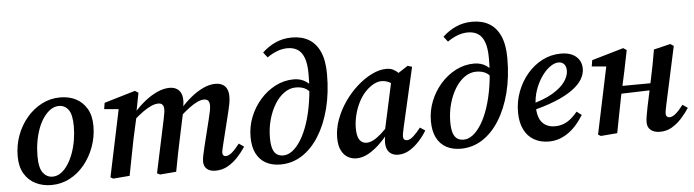

<svg xmlns="http://www.w3.org/2000/svg" viewBox="-47 -928 4114 1138"><g transform="rotate(-5 2010.5 -359.5)"><path d="M219 14Q167 14 125 -7Q83 -28 58.5 -69.5Q34 -111 34 -172Q34 -238 55.5 -296.5Q77 -355 115.5 -400.5Q154 -446 205 -472.5Q256 -499 315 -499Q368 -499 408.5 -478Q449 -457 473 -416Q497 -375 497 -313Q497 -249 475.5 -190Q454 -131 416.5 -85Q379 -39 328.5 -12.5Q278 14 219 14ZM230 -35Q257 -35 280 -51.5Q303 -68 321.5 -96Q340 -124 353.5 -160.5Q367 -197 374 -238.5Q381 -280 381 -321Q381 -392 359.5 -420.5Q338 -449 303 -449Q277 -449 254 -433.5Q231 -418 211.5 -390.5Q192 -363 178.5 -326.5Q165 -290 158 -248.5Q151 -207 151 -164Q151 -93 173.5 -64Q196 -35 230 -35Z M587 8 571 -1 659 -420 694 -396 569 -407 575 -444 760 -499 780 -486 755 -357 758 -356 727 -216Q716 -163 706 -109Q696 -55 685 0ZM865 8 848 -1 914 -311Q917 -329 920.5 -345Q924 -361 924 -374Q924 -394 915.5 -403Q907 -412 892 -412Q873 -412 850.5 -402.5Q828 -393 800.5 -373.5Q773 -354 739 -324L737 -367H747Q781 -406 818 -435.5Q855 -465 893 -482Q931 -499 966 -499Q1001 -499 1021 -478.5Q1041 -458 1041 -418Q1041 -401 1038 -386Q1035 -371 1032 -355L1034 -351L1005 -215Q993 -161 982.5 -107.5Q972 -54 962 0ZM1195 14Q1162 14 1144 -2Q1126 -18 1126 -45Q1126 -65 1131 -86Q1136 -107 1142 -134L1181 -292Q1187 -317 1191.5 -338Q1196 -359 1196 -373Q1196 -394 1187.5 -403Q1179 -412 1163 -412Q1145 -412 1123.5 -402Q1102 -392 1075.5 -372.5Q1049 -353 1015 -322L1013 -367H1023Q1057 -406 1093.5 -435.5Q1130 -465 1167 -482Q1204 -499 1239 -499Q1275 -499 1295 -478.5Q1315 -458 1315 -419Q1315 -396 1310.5 -372.5Q1306 -349 1300 -325L1255 -143Q1251 -124 1247.5 -110.5Q1244 -97 1244 -88Q1244 -78 1249 -72.5Q1254 -67 1263 -67Q1280 -67 1299.5 -83Q1319 -99 1346 -134L1376 -113Q1355 -81 1328 -52Q1301 -23 1268 -4.5Q1235 14 1195 14Z M1582 11Q1532 11 1495.5 -9Q1459 -29 1439 -68.5Q1419 -108 1419 -167Q1419 -229 1441.5 -285.5Q1464 -342 1503.5 -387Q1543 -432 1594.5 -458.5Q1646 -485 1704 -485Q1744 -485 1775.5 -464.5Q1807 -444 1822 -404H1835L1812 -366Q1800 -403 1775 -419.5Q1750 -436 1712 -436Q1675 -436 1642.5 -413Q1610 -390 1585.5 -350Q1561 -310 1547 -259Q1533 -208 1533 -152Q1533 -110 1541.5 -85.5Q1550 -61 1566 -51Q1582 -41 1603 -41Q1631 -41 1658 -61.5Q1685 -82 1709.5 -121.5Q1734 -161 1753 -218.5Q1772 -276 1783 -348.5Q1794 -421 1794 -509Q1794 -568 1781 -604Q1768 -640 1743 -656Q1718 -672 1683 -672Q1652 -672 1621.5 -660.5Q1591 -649 1561 -628L1537 -659Q1571 -692 1616 -712.5Q1661 -733 1714 -733Q1773 -733 1815 -708Q1857 -683 1880 -631.5Q1903 -580 1903 -499Q1903 -387 1879 -294Q1855 -201 1812 -132.5Q1769 -64 1710.5 -26.5Q1652 11 1582 11Z M2034 14Q2007 14 1983.5 1Q1960 -12 1945 -41Q1930 -70 1930 -117Q1930 -171 1950 -225.5Q1970 -280 2004 -329Q2038 -378 2080.5 -416Q2123 -454 2168.5 -476.5Q2214 -499 2256 -499Q2279 -499 2296 -490.5Q2313 -482 2328 -467Q2343 -452 2357 -432L2308 -391Q2288 -408 2266 -418.5Q2244 -429 2220 -429Q2205 -429 2189 -423Q2173 -417 2156.5 -405.5Q2140 -394 2124 -377Q2101 -353 2083 -318Q2065 -283 2055 -242.5Q2045 -202 2045 -164Q2045 -116 2060 -94.5Q2075 -73 2102 -73Q2121 -73 2141.5 -83.5Q2162 -94 2188.5 -117Q2215 -140 2247 -177L2254 -141H2245Q2214 -97 2178.5 -62Q2143 -27 2106.5 -6.5Q2070 14 2034 14ZM2282 14Q2250 14 2230.5 -5Q2211 -24 2210 -63Q2210 -73 2211 -82Q2212 -91 2213.5 -100Q2215 -109 2217 -119L2213 -122L2283 -444L2294 -448L2383 -506L2409 -498L2328 -144Q2324 -126 2321.5 -112.5Q2319 -99 2319 -90Q2319 -79 2325 -73Q2331 -67 2341 -67Q2358 -67 2378.5 -85Q2399 -103 2424 -135L2454 -115Q2435 -83 2408 -53.5Q2381 -24 2349.5 -5Q2318 14 2282 14Z M2655 11Q2605 11 2568.5 -9Q2532 -29 2512 -68.5Q2492 -108 2492 -167Q2492 -229 2514.5 -285.5Q2537 -342 2576.5 -387Q2616 -432 2667.5 -458.5Q2719 -485 2777 -485Q2817 -485 2848.5 -464.5Q2880 -444 2895 -404H2908L2885 -366Q2873 -403 2848 -419.5Q2823 -436 2785 -436Q2748 -436 2715.5 -413Q2683 -390 2658.5 -350Q2634 -310 2620 -259Q2606 -208 2606 -152Q2606 -110 2614.5 -85.5Q2623 -61 2639 -51Q2655 -41 2676 -41Q2704 -41 2731 -61.5Q2758 -82 2782.5 -121.5Q2807 -161 2826 -218.5Q2845 -276 2856 -348.5Q2867 -421 2867 -509Q2867 -568 2854 -604Q2841 -640 2816 -656Q2791 -672 2756 -672Q2725 -672 2694.5 -660.5Q2664 -649 2634 -628L2610 -659Q2644 -692 2689 -712.5Q2734 -733 2787 -733Q2846 -733 2888 -708Q2930 -683 2953 -631.5Q2976 -580 2976 -499Q2976 -387 2952 -294Q2928 -201 2885 -132.5Q2842 -64 2783.5 -26.5Q2725 11 2655 11Z M3178 14Q3129 14 3091 -7.5Q3053 -29 3032 -71.5Q3011 -114 3011 -175Q3011 -239 3033 -297Q3055 -355 3093.5 -400.5Q3132 -446 3183.5 -472.5Q3235 -499 3294 -499Q3352 -499 3384 -471.5Q3416 -444 3416 -398Q3416 -367 3397.5 -336Q3379 -305 3338.5 -275.5Q3298 -246 3233.5 -220Q3169 -194 3076 -172L3074 -210Q3168 -233 3221.5 -265Q3275 -297 3298 -331Q3321 -365 3321 -395Q3321 -421 3308.5 -434.5Q3296 -448 3275 -448Q3252 -448 3224.5 -428.5Q3197 -409 3173 -374Q3149 -339 3134 -295Q3119 -251 3119 -203Q3119 -135 3146.5 -104Q3174 -73 3222 -73Q3253 -73 3277.5 -83.5Q3302 -94 3322 -111.5Q3342 -129 3357 -148L3386 -126Q3370 -100 3349 -74.5Q3328 -49 3301.5 -29Q3275 -9 3244.5 2.5Q3214 14 3178 14Z M3488 8 3472 -1 3560 -420 3595 -396 3470 -407 3476 -444 3665 -499 3685 -486 3660 -363 3628 -216Q3617 -163 3607 -109Q3597 -55 3586 0ZM3567 -229V-276L3861 -278V-238ZM3839 14Q3806 14 3785.5 -2Q3765 -18 3765 -49Q3765 -67 3769 -88.5Q3773 -110 3778 -137L3813 -302Q3822 -345 3830.5 -388Q3839 -431 3846 -475L3945 -499L3965 -486L3891 -145Q3887 -127 3884.5 -112.5Q3882 -98 3882 -89Q3882 -79 3888 -73Q3894 -67 3903 -67Q3920 -67 3939.5 -83Q3959 -99 3986 -134L4016 -113Q3995 -81 3968.5 -52Q3942 -23 3910.5 -4.5Q3879 14 3839 14Z"/></g></svg>

Font: Source Serif 4 18pt SemiBold
Style: Italic
Weight: 600
Italic angle: -12°
Designer: Frank Grießhammer
Foundry: Adobe Systems Incorporated
Version: Version 4.004;hotconv 1.0.116;makeotfexe 2.5.65601